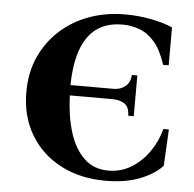

<svg xmlns="http://www.w3.org/2000/svg" viewBox="-51 -731 807 797"><g transform="rotate(5 353.0 -332.5)"><path d="M417 15Q312 15 231 -27Q150 -69 104 -145.5Q58 -222 58 -323Q58 -406 88 -471.5Q118 -537 170.5 -584Q223 -631 291.5 -655.5Q360 -680 438 -680Q497 -680 551 -669Q605 -658 637 -643V-485H614Q594 -546 566 -578.5Q538 -611 503.5 -624Q469 -637 431 -637Q242 -637 238 -368H417Q447 -368 467 -385Q487 -402 488 -432H511V-262H488Q487 -299 467 -312Q447 -325 417 -325H239Q242 -240 262.5 -173Q283 -106 323.5 -67Q364 -28 425 -28Q478 -28 521 -54.5Q564 -81 594.5 -125Q625 -169 638 -220H661L653 -68Q620 -32 560 -8.5Q500 15 417 15Z"/></g></svg>

Font: Bona Nova
Style: Bold
Weight: 700
Designer: Mateusz Machalski
Foundry: Capitalics
Version: Version 4.001; ttfautohint (v1.8.3)